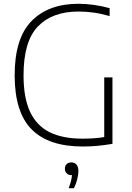

<svg xmlns="http://www.w3.org/2000/svg" viewBox="-20 -769 696 1015"><path d="M574.5 -360V-8.5Q529 -1 493 2.2Q457 5.5 417.5 5.5Q237.5 5.5 147.8 -84.5Q58 -174.5 57.5 -369Q57 -566 146.5 -657.5Q236 -749 394.5 -749Q473.5 -749 559.5 -726V-684Q514.5 -697 474.8 -702.5Q435 -708 395 -708Q256 -708 180 -628.8Q104 -549.5 104.5 -369.5Q104.5 -251 139.2 -177.5Q174 -104 242.5 -70Q311 -36 416.5 -36Q483 -36 531 -44.5V-360ZM394.5 135.5Q394.5 154.5 388.2 179Q382 203.5 371 226H343Q358 187.5 360.5 157H358.5Q342.5 157 332.8 147.5Q323 138 323 123Q323 108 332.2 98.8Q341.5 89.5 357 89.5Q374.5 89.5 384.5 101.2Q394.5 113 394.5 135.5Z"/></svg>

Font: Encode Sans ExtraLight
Style: Regular
Weight: 275
Designer: Multiple Designers
Foundry: Impallari Type
Version: Version 2.000